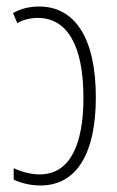

<svg xmlns="http://www.w3.org/2000/svg" viewBox="-20 -559 360 589"><path d="M100 -539C70 -539 43 -532 20 -519L33 -488C52 -499 74 -504 96 -504C184 -504 236 -423 236 -259C236 -118 196 -24 102 -24C76 -24 48 -31 22 -43V-8C44 3 75 10 104 10C218 10 274 -93 274 -260C274 -442 210 -539 100 -539Z"/></svg>

Font: Noto Sans ExtraCondensed ExtraLight
Style: Regular
Weight: 200
Width: 2
Designer: Monotype Design Team
Foundry: Monotype Imaging Inc.
Version: Version 2.013